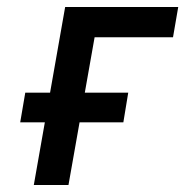

<svg xmlns="http://www.w3.org/2000/svg" viewBox="-20 -531 532 551"><path d="M77 0 167 -511H491.5L476.5 -424H251.5L176.5 0ZM38 -180 52.5 -265H348L334 -180Z"/></svg>

Font: Overpass Medium
Style: Italic
Weight: 500
Italic angle: -10°
Designer: Delve Withrington, Dave Bailey, Thomas Jockin
Foundry: Delve Fonts LLC
Version: Version 4.000